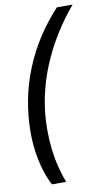

<svg xmlns="http://www.w3.org/2000/svg" viewBox="-96 -764 542 969"><g transform="rotate(-10 174.5 -279.5)"><path d="M88.9 158.2Q69.3 121.1 55.7 75.9Q42 30.8 35.2 -18.6Q28.3 -67.9 28.3 -117.2Q28.3 -202.6 44.4 -284.7Q60.5 -366.7 91.6 -442.6Q122.6 -518.6 167.2 -587.6Q211.9 -656.7 268.6 -717.3H349.1Q296.4 -655.3 253.2 -585.4Q210 -515.6 178.5 -439.7Q147 -363.8 130.1 -282.7Q113.3 -201.7 113.3 -116.7Q113.3 -66.4 118.9 -18.1Q124.5 30.3 135.5 74.7Q146.5 119.1 162.1 158.2Z"/></g></svg>

Font: Open Sans SemiCondensed Medium
Style: Italic
Weight: 500
Width: 4
Italic angle: -12°
Designer: Monotype Design Team
Foundry: Monotype Imaging Inc.
Version: Version 3.000